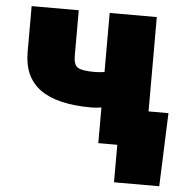

<svg xmlns="http://www.w3.org/2000/svg" viewBox="-51 -591 760 797"><g transform="rotate(5 329.0 -192.5)"><path d="M333 -145Q189.5 -145 119.1 -195.8Q48.8 -246.6 48.8 -351.1V-542.5H245.1V-352.5Q245.1 -315.9 262.2 -304.4Q279.3 -293 333 -293Q358.9 -293 390.1 -299.3Q421.4 -305.7 461.9 -319.3V-171.4Q453.1 -166 429.2 -159.7Q405.3 -153.3 378.4 -149.2Q351.6 -145 333 -145ZM374 0V-542.5H570.3V0ZM453.1 156.2V0H406.2V-149.4H653.3L641.6 156.2Z"/></g></svg>

Font: Inter 16pt Black
Style: Regular
Weight: 900
Version: Version 4.001;git-66647c0bb